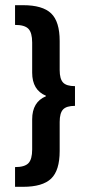

<svg xmlns="http://www.w3.org/2000/svg" viewBox="-20 -720 338 740"><path d="M38 0V-76Q75 -76 89.5 -91Q104 -106 104 -144V-260Q104 -327 157 -349V-351Q104 -373 104 -440V-556Q104 -594 89.5 -609Q75 -624 38 -624V-700H69Q144 -700 177 -668.5Q210 -637 210 -562V-450Q210 -416 223 -402Q236 -388 269 -388V-312Q236 -312 223 -298Q210 -284 210 -250V-138Q210 -63 177 -31.5Q144 0 69 0Z"/></svg>

Font: Bebas Kai
Style: Regular
Weight: 400
Designer: Ryoichi Tsunekawa
Foundry: Dharma Type
Version: Version 1.001;PS 001.001;hotconv 1.0.70;makeotf.lib2.5.58329